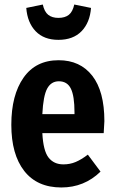

<svg xmlns="http://www.w3.org/2000/svg" viewBox="-20 -812 506 848"><path d="M438 -224H167Q171 -146 194.5 -116Q218 -86 260 -86Q289 -86 314 -96.5Q339 -107 368 -129L424 -54Q352 16 251 16Q144 16 87 -57Q30 -130 30 -261Q30 -392 84 -469Q138 -546 239 -546Q334 -546 387.5 -477.5Q441 -409 441 -277Q441 -266 438 -224ZM309 -316Q309 -388 293 -420.5Q277 -453 240 -453Q206 -453 188.5 -421Q171 -389 167 -308H309ZM96 -777 169 -792Q176 -760 193 -746.5Q210 -733 238 -733Q267 -733 284 -746.5Q301 -760 308 -792L382 -777Q377 -712 340 -674Q303 -636 238 -636Q174 -636 137.5 -674Q101 -712 96 -777Z"/></svg>

Font: Fira Sans Extra Condensed SemiBold
Style: Regular
Weight: 600
Width: 1
Designer: Carrois Corporate & Edenspiekermann AG
Foundry: Carrois Corporate GbR & Edenspiekermann AG
Version: Version 4.203